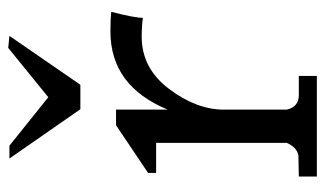

<svg xmlns="http://www.w3.org/2000/svg" viewBox="-186 -624 810 479"><g transform="rotate(-90 219.5 -385.0)"><path d="M216 -670 339 -770 369 -767 247 -590H186L63 -767H95ZM380 -515H382Q410 -515 429 -513Q414 -455 414 -434Q394 -437 367 -437Q288 -437 236.5 -368.5Q185 -300 185 -232V-75Q192 -45 221 -45H269V0H18V-45L71 -46Q91 -50 102 -75V-401H27V-421L146 -501H185V-372Q244 -515 380 -515Z"/></g></svg>

Font: Sawarabi Mincho
Style: Regular
Weight: 400
Version: Version 1.00